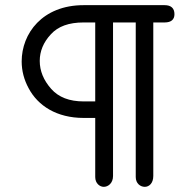

<svg xmlns="http://www.w3.org/2000/svg" viewBox="-20 -652 760 744"><path d="M382 72C399 72 418 58 418 30V-565H506V34C506 59 524 72 541 72C558 72 574 58 574 30V-565H618C643 -565 656 -576 656 -597C656 -620 643 -632 618 -632H304C144 -632 64 -522 64 -414C64 -378 73 -343 91 -310C127 -242 200 -195 304 -195H349V34C349 59 367 72 382 72ZM349 -565V-259H304C249 -259 207 -275 178 -308C149 -341 134 -377 134 -416C134 -453 148 -488 177 -519C205 -550 247 -565 304 -565Z"/></svg>

Font: Dongle Light
Style: Regular
Weight: 300
Designer: Yanghee Ryu
Foundry: Yanghee Ryu
Version: Version 2.000